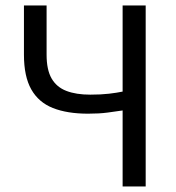

<svg xmlns="http://www.w3.org/2000/svg" viewBox="-20 -676 638 696"><path d="M424.5 0V-275.6Q399.8 -272 369.8 -267.9Q339.9 -263.9 299.2 -263.9Q223.7 -263.9 171.8 -284.4Q119.9 -305 93.4 -351.9Q66.8 -398.8 66.8 -477.8V-656.3H148.9V-477.8Q148.9 -422.9 167.1 -391.4Q185.3 -360 220.6 -346.5Q255.9 -332.9 307 -332.9Q346.3 -332.9 375.1 -336.3Q404 -339.7 424.5 -344V-656.3H508.1V0Z"/></svg>

Font: SourceSans3VF
Style: Regular
Weight: 200
Designer: Paul D. Hunt
Foundry: Adobe
Version: Version 3.052;hotconv 1.1.0;makeotfexe 2.6.0